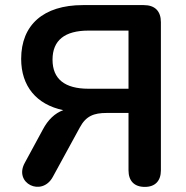

<svg xmlns="http://www.w3.org/2000/svg" viewBox="-20 -725 728 753"><path d="M548 8C589 8 611 -16 611 -57V-638C611 -681 588 -705 544 -705H305C150 -705 63 -627 63 -494C63 -387 123 -315 228 -293C195 -281 168 -255 148 -217L77 -86C33 -6 144 48 187 -31L293 -225C317 -270 348 -282 398 -282H484V-57C484 -16 506 8 548 8ZM327 -377C234 -377 186 -415 186 -491C186 -567 234 -605 327 -605H484V-377Z"/></svg>

Font: SN Pro SemiBold
Style: Regular
Weight: 600
Designer: Tobias Whetton
Foundry: Supernotes
Version: Version 1.003;Glyphs 3.3 (3324)